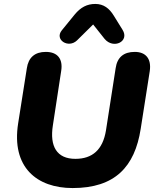

<svg xmlns="http://www.w3.org/2000/svg" viewBox="-20 -942 787 973"><path d="M348 11C562 11 663 -96 693 -289L739 -582C748 -644 719 -679 663 -679C607 -679 574 -652 566 -596L517 -281C501 -183 448 -137 362 -137C268 -137 231 -200 248 -307L290 -582C300 -643 272 -679 212 -679C157 -679 124 -651 116 -596L72 -317C37 -95 166 11 348 11ZM370 -737 452 -818 510 -745C555 -691 638 -732 601 -791L557 -862C534 -900 505 -922 463 -922C421 -922 389 -905 359 -869L293 -788C255 -741 326 -695 370 -737Z"/></svg>

Font: SN Pro Heavy
Style: Italic
Weight: 800
Italic angle: -9°
Designer: Tobias Whetton
Foundry: Supernotes
Version: Version 1.001;Glyphs 3.2 (3249)